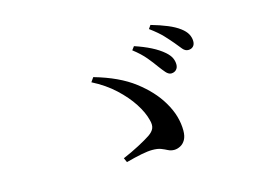

<svg xmlns="http://www.w3.org/2000/svg" viewBox="-80 -862 1161 852"><g transform="rotate(-15 500.0 -436.5)"><path d="M699 -486Q687 -487 676 -499.5Q665 -512 651 -531Q637 -551 615.5 -577Q594 -603 559 -630L571 -646Q613 -632 645.5 -615.5Q678 -599 701 -579Q719 -563 725.5 -548.5Q732 -534 732 -519Q732 -504 723 -495Q714 -486 699 -486ZM625 -155Q610 -155 597.5 -161.5Q585 -168 570 -174Q555 -180 530 -180Q510 -180 479.5 -174Q449 -168 408 -157L399 -177Q439 -194 474 -212.5Q509 -231 530 -245Q549 -258 555 -273Q561 -288 554 -312Q545 -348 518.5 -389Q492 -430 449 -470Q406 -510 347 -540L361 -560Q473 -528 541.5 -475.5Q610 -423 646 -362Q667 -327 676.5 -293.5Q686 -260 686 -228Q686 -202 677 -186Q668 -170 653.5 -162.5Q639 -155 625 -155ZM800 -567Q786 -567 775 -580Q764 -593 749 -612Q733 -631 713 -652.5Q693 -674 655 -702L666 -718Q708 -706 740.5 -692.5Q773 -679 794 -663Q814 -648 822.5 -632Q831 -616 831 -599Q831 -584 822.5 -575.5Q814 -567 800 -567Z"/></g></svg>

Font: Noto Serif KR SemiBold
Style: Regular
Weight: 600
Designer: Ryoko NISHIZUKA 西塚涼子 (kana & ideographs); Frank Grießhammer (Latin, Greek & Cyrillic); Wenlong ZHANG 张文龙 (bopomofo); San
Foundry: Adobe
Version: Version 2.003-H1;hotconv 1.1.1;makeotfexe 2.6.0